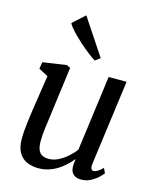

<svg xmlns="http://www.w3.org/2000/svg" viewBox="-126 -938 840 1034"><g transform="rotate(15 294.0 -421.0)"><path d="M187.5 10Q153.5 10 124.8 -2Q96 -14 78.8 -42.5Q61.5 -71 61 -120.5Q61 -138 62.5 -159Q64 -180 66.8 -203Q69.5 -226 72.5 -249.5Q75.5 -273 79 -295L107.5 -481.5L55 -509.5L61.5 -547L193.5 -566.5L214 -556L179 -291Q176.5 -269.5 173.5 -248.8Q170.5 -228 168 -208.8Q165.5 -189.5 164 -171.5Q162.5 -153.5 162.5 -136.5Q162.5 -103.5 170.5 -85.2Q178.5 -67 193.5 -60Q208.5 -53 229.5 -53Q255.5 -53 281.8 -66.2Q308 -79.5 331.5 -100Q355 -120.5 371 -142.5L427 -562.5H527L463.5 -88.5Q461 -70 465.5 -61.2Q470 -52.5 478.5 -52.5Q488 -52.5 499.8 -59.2Q511.5 -66 529.5 -83L542 -56.5Q537.5 -49.5 521.5 -33.8Q505.5 -18 480.8 -4.2Q456 9.5 425 9.5Q394.5 9.5 379.5 -7.5Q364.5 -24.5 366.5 -52.5Q366.5 -54.5 366.5 -58.5Q366.5 -62.5 367.2 -67.5Q368 -72.5 368.5 -77.8Q369 -83 369.5 -87.5L368 -88.5Q353.5 -70.5 335 -53Q316.5 -35.5 293.8 -21.2Q271 -7 244.8 1.5Q218.5 10 187.5 10ZM331.5 -629Q316 -638 290.8 -657.5Q265.5 -677 238.5 -701.2Q211.5 -725.5 189.2 -749.2Q167 -773 157.5 -791L225 -852L359.5 -649.5Z"/></g></svg>

Font: Merriweather Light 18pt
Style: Italic
Weight: 400
Italic angle: -7.8°
Version: Version 2.101